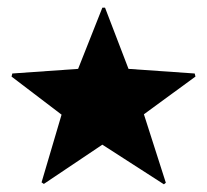

<svg xmlns="http://www.w3.org/2000/svg" viewBox="-20 -478 539 499"><path d="M406 1 246 -102 94 0 88 -4 140 -180 10 -279 12 -287 183 -299 246 -458H253L314 -299L486 -287L488 -279L354 -181L411 -3Z"/></svg>

Font: Noto Sans Arabic Condensed Extra
Style: Regular
Weight: 800
Width: 3
Designer: Nadine Chahine - Monotype Design Team
Foundry: Monotype Imaging Inc.
Version: Version 1.902